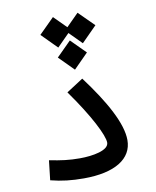

<svg xmlns="http://www.w3.org/2000/svg" viewBox="-88 -869 763 939"><g transform="rotate(-10 293.0 -399.5)"><path d="M252.4 2.4C406.7 2.4 494.1 -52.2 494.1 -145.5C494.1 -227.1 429.7 -344.7 328.6 -479.5L245.6 -425.8C341.8 -291.5 394.5 -186 394.5 -150.4C394.5 -111.8 314.5 -97.7 250 -97.7C196.3 -97.7 157.7 -103 99.1 -114.7L87.9 -17.1C143.6 -2.9 192.4 2.4 252.4 2.4ZM361.8 -800.8 300.8 -739.7 239.7 -800.8 164.1 -725.6 239.7 -649.4 300.8 -710.9 361.8 -649.4 437.5 -725.6ZM301.3 -673.8 229 -601.6 301.3 -528.8 373.5 -601.6Z"/></g></svg>

Font: Cascadia Code PL
Style: Regular
Weight: 400
Monospace: yes
Designer: Aaron Bell
Foundry: Saja Typeworks
Version: Version 2404.023